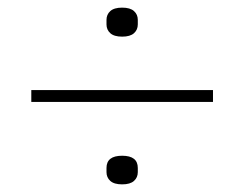

<svg xmlns="http://www.w3.org/2000/svg" viewBox="-20 -557 640 503"><path d="M62 -290V-321H538V-290ZM300 -74Q279 -74 269 -83Q259 -92 259 -106V-117Q259 -149 300 -149Q341 -149 341 -117V-106Q341 -92 331 -83Q321 -74 300 -74ZM300 -461Q279 -461 269 -470Q259 -479 259 -493V-505Q259 -519 269 -528Q279 -537 300 -537Q321 -537 331 -528Q341 -519 341 -505V-493Q341 -479 331 -470Q321 -461 300 -461Z"/></svg>

Font: IBM Plex Mono ExtLt
Style: Regular
Weight: 200
Monospace: yes
Designer: Mike Abbink, Paul van der Laan, Pieter van Rosmalen
Foundry: Bold Monday
Version: Version 2.3